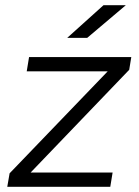

<svg xmlns="http://www.w3.org/2000/svg" viewBox="-20 -720 537 740"><path d="M8 0 17 -52 395 -445H83L92 -500H486L478 -451L98 -55H414L405 0ZM239 -574 379 -700H465L316 -574Z"/></svg>

Font: Figtree Light
Style: Italic
Weight: 300
Italic angle: -9.5°
Foundry: Erik Kennedy
Version: Version 2.001; ttfautohint (v1.8.4.7-5d5b);gftools[0.9.27]